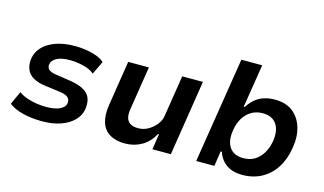

<svg xmlns="http://www.w3.org/2000/svg" viewBox="-84 -965 2086 1236"><g transform="rotate(15 958.5 -347.5)"><path d="M255 10Q184 10 126 -4.5Q68 -19 32 -47L72 -135Q95 -118 126.5 -107Q158 -96 191.5 -91Q225 -86 255 -86Q313 -86 346.5 -102Q380 -118 384 -145Q387 -168 373 -182Q359 -196 323 -202L210 -217Q136 -228 105.5 -265.5Q75 -303 84 -365Q91 -406 121 -439Q151 -472 205.5 -492.5Q260 -513 336 -513Q375 -513 412.5 -507Q450 -501 482 -489Q514 -477 533 -459L491 -371Q463 -395 417 -406Q371 -417 327 -417Q271 -417 240 -400Q209 -383 205 -358Q201 -336 215 -322.5Q229 -309 263 -304L368 -288Q449 -274 481.5 -239Q514 -204 504 -136Q497 -94 464 -60.5Q431 -27 377.5 -8.5Q324 10 255 10Z M806 10Q745 10 704.5 -14.5Q664 -39 649 -87Q634 -135 645 -204L692 -503H830L784 -211Q779 -180 784.5 -156.5Q790 -133 810 -120Q830 -107 864 -107Q899 -107 930 -124.5Q961 -142 983 -170Q1005 -198 1009 -230L1052 -503H1190L1111 0H988L1004 -104H998Q966 -46 916.5 -18Q867 10 806 10Z M1587 10Q1525 10 1483.5 -18.5Q1442 -47 1424 -100H1416L1401 0H1280L1392 -705H1531L1485 -417H1492Q1513 -450 1539 -471.5Q1565 -493 1598 -503Q1631 -513 1668 -513Q1742 -513 1788 -477Q1834 -441 1852.5 -379.5Q1871 -318 1858 -242Q1846 -165 1810 -108.5Q1774 -52 1717.5 -21Q1661 10 1587 10ZM1567 -96Q1610 -96 1642 -115Q1674 -134 1695.5 -169.5Q1717 -205 1725 -252Q1736 -323 1707.5 -365.5Q1679 -408 1615 -408Q1574 -408 1541 -389Q1508 -370 1486.5 -335Q1465 -300 1458 -252Q1446 -181 1474.5 -138.5Q1503 -96 1567 -96Z"/></g></svg>

Font: Nunito Sans 6pt
Style: Bold Italic
Weight: 700
Italic angle: -9°
Version: Version 3.101;gftools[0.9.27]